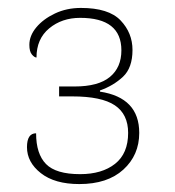

<svg xmlns="http://www.w3.org/2000/svg" viewBox="-20 -844 440 484"><path d="M180 -380Q118 -380 83 -407.5Q48 -435 48 -473Q48 -508 71 -508Q71 -456 96 -430.5Q121 -405 182 -405Q237 -405 270 -431Q303 -457 303 -509Q303 -556 269.5 -578.5Q236 -601 162 -601H129V-626H168Q228 -626 257 -650Q286 -674 286 -717Q286 -799 182 -799Q136 -799 104 -772.5Q72 -746 72 -699Q67 -699 60.5 -706.5Q54 -714 54 -731Q54 -754 71.5 -775Q89 -796 118.5 -810Q148 -824 184 -824Q254 -824 284 -792.5Q314 -761 314 -718Q314 -673 290 -650.5Q266 -628 232 -616V-613Q331 -598 331 -509Q331 -453 291 -416.5Q251 -380 180 -380Z"/></svg>

Font: Noto Serif Thin
Style: Regular
Weight: 100
Designer: Monotype Design Team
Foundry: Monotype Imaging Inc.
Version: Version 2.015